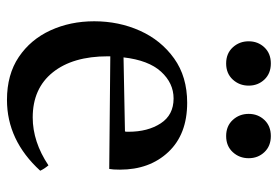

<svg xmlns="http://www.w3.org/2000/svg" viewBox="-140 -626 778 537"><g transform="rotate(90 248.5 -357.0)"><path d="M259 12Q188 12 139 -21Q90 -54 64.5 -109.5Q39 -165 39 -232Q39 -301 65.5 -360Q92 -419 143 -455.5Q194 -492 267 -492Q355 -492 404.5 -439.5Q454 -387 454 -304Q454 -294 453.5 -286.5Q453 -279 452 -274L137 -277Q137 -273 137 -270Q137 -172 182 -116Q227 -60 308 -60Q376 -60 442 -104Q452 -92 457 -81Q372 12 259 12ZM140 -314 347 -318Q348 -320 348 -323.5Q348 -327 348 -328Q348 -382 324.5 -418Q301 -454 255 -454Q212 -454 180 -419Q148 -384 140 -314ZM95 -664Q95 -690 112 -708Q129 -726 157 -726Q185 -726 202 -708Q219 -690 219 -664Q219 -638 202 -619.5Q185 -601 157 -601Q129 -601 112 -619.5Q95 -638 95 -664ZM298 -664Q298 -690 315 -708Q332 -726 360 -726Q388 -726 405 -708Q422 -690 422 -664Q422 -638 405 -619.5Q388 -601 360 -601Q332 -601 315 -619.5Q298 -638 298 -664Z"/></g></svg>

Font: Tiro Devanagari Sanskrit
Style: Regular
Weight: 400
Designer: Devanagari: John Hudson & Fiona Ross. Latin: John Hudson.
Foundry: Tiro Typeworks Ltd.
Version: Version 1.52